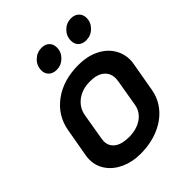

<svg xmlns="http://www.w3.org/2000/svg" viewBox="-199 -807 930 930"><g transform="rotate(-45 266.0 -342.5)"><path d="M25 -146Q25 -163 27 -172L53 -320Q68 -406 138 -457.5Q208 -509 312 -509Q370 -509 414.5 -488Q459 -467 483 -430.5Q507 -394 507 -349Q507 -335 504 -320L478 -172Q469 -119 434.5 -78Q400 -37 344.5 -14Q289 9 220 9Q165 9 120.5 -11Q76 -31 50.5 -66.5Q25 -102 25 -146ZM369 -179 392 -315Q394 -329 394 -335Q394 -371 368.5 -392Q343 -413 295 -413Q242 -413 206 -386Q170 -359 162 -315L139 -179Q137 -167 137 -161Q137 -127 163 -107.5Q189 -88 238 -88Q291 -88 326.5 -112.5Q362 -137 369 -179ZM166 -617Q166 -649 189 -671.5Q212 -694 244 -694Q269 -694 283.5 -680Q298 -666 298 -642Q298 -611 275 -588.5Q252 -566 221 -566Q196 -566 181 -580Q166 -594 166 -617ZM369 -617Q369 -649 391.5 -671.5Q414 -694 446 -694Q471 -694 486 -679.5Q501 -665 501 -642Q501 -611 478 -588.5Q455 -566 423 -566Q398 -566 383.5 -580Q369 -594 369 -617Z"/></g></svg>

Font: K2D SemiBold
Style: Italic
Weight: 600
Italic angle: -10°
Designer: Katatrad Aksorn Co.,Ltd.
Foundry: Cadson Demak Co.,Ltd.
Version: Version 1.000; ttfautohint (v1.6)